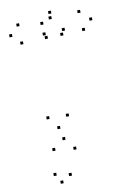

<svg xmlns="http://www.w3.org/2000/svg" viewBox="-121 -855 862 1317"><g transform="rotate(-10 310.0 -196.5)"><path d="M328.2 -52.3V-72.3H308.2V-52.3ZM402.7 -635.8V-655.8H382.7V-635.8ZM386.3 -605.2V-625.2H366.3V-605.2ZM539.1 -611.8V-631.8H519.1V-611.8ZM600 -673.6V-693.6H580V-673.6ZM528.8 -738.2V-758.2H508.8V-738.2ZM330.9 -767.4V-787.4H310.9V-767.4ZM264.7 -702.5V-722.5H244.7V-702.5ZM327 -730.1V-750.1H307V-730.1ZM100.9 -720.2V-740.2H80.9V-720.2ZM40 -656.2V-676.2H20V-656.2ZM105.6 -593.5V-613.5H85.6V-593.5ZM277.8 -601.8V-621.8H257.8V-601.8ZM267.5 -627.9V-647.9H247.5V-627.9ZM193.2 -57.2V-77.2H173.2V-57.2ZM255 21.7V1.7H235V21.7ZM277 352.2V332.2H257V352.2ZM339.2 180.2V160.2H319.2V180.2ZM276.1 102.3V82.3H256.1V102.3ZM195.6 164.1V144.1H175.6V164.1ZM173.9 333.8V313.8H153.9V333.8ZM211.7 393.8V373.8H191.7V393.8Z"/></g></svg>

Font: Monaspace Radon Dots Var
Style: Regular
Weight: 400
Designer: Riley Cran and the Lettermatic Team
Version: Version 1.100 (Monaspace Radon Dots)